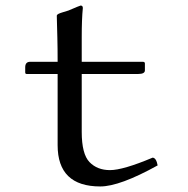

<svg xmlns="http://www.w3.org/2000/svg" viewBox="-20 -663 680 693"><path d="M89 -440H188Q188 -489 187 -527.5Q186 -566 185.5 -585Q185 -604 185 -606Q185 -610 191 -613Q197 -616 209 -619.5Q221 -623 227 -625Q269 -643 271 -643Q279 -643 279 -634Q275 -594 275 -529V-440H495Q503 -440 503 -434V-409Q503 -396 479 -396H275V-187Q275 -107 303 -78Q331 -49 377 -49Q424 -49 531 -94Q544 -93 549 -66Q412 10 342 10Q188 10 188 -139V-396H76Q71 -396 71 -402V-420Q71 -440 89 -440Z"/></svg>

Font: Linux Libertine Mono O
Style: Mono
Weight: 400
Designer: Philipp H. Poll
Foundry: Philipp H. Poll
Version: Version 5.1.7